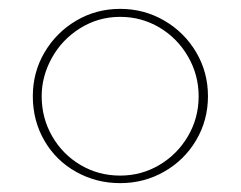

<svg xmlns="http://www.w3.org/2000/svg" viewBox="-20 -407 543 433"><path d="M251 -387Q305 -387 350.5 -360.5Q396 -334 422.5 -289Q449 -244 449 -190Q449 -136 422.5 -91Q396 -46 350.5 -20Q305 6 251 6Q197 6 151.5 -19.5Q106 -45 80 -90Q54 -135 54 -190Q54 -244 80.5 -289Q107 -334 152 -360.5Q197 -387 251 -387ZM251 -11Q299 -11 339.5 -35Q380 -59 404 -100Q428 -141 428 -190Q428 -238 404 -279.5Q380 -321 339.5 -345Q299 -369 251 -369Q202 -369 161 -343.5Q120 -318 97 -276.5Q74 -235 74 -190Q74 -141 97.5 -100Q121 -59 161.5 -35Q202 -11 251 -11Z"/></svg>

Font: Josefin Sans Thin
Style: Regular
Weight: 250
Designer: Santiago Orozco
Foundry: Typemade
Version: Version 2.000